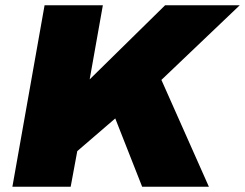

<svg xmlns="http://www.w3.org/2000/svg" viewBox="-20 -708 929 728"><path d="M27 0H248L273 -135L417 -259L519 0H772L592 -405L889 -688H606L320 -407L370 -688H149Z"/></svg>

Font: Archivo Black
Style: Italic
Weight: 900
Italic angle: -10°
Designer: Hector Gatti
Foundry: Omnibus-Type
Version: Version 2.001